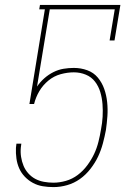

<svg xmlns="http://www.w3.org/2000/svg" viewBox="-20 -755 540 783"><path d="M198 8Q176 8 154.5 4.5Q133 1 114.5 -9Q96 -19 81.5 -34Q67 -49 58.5 -68Q50 -87 47 -108.5Q44 -130 45 -152L47 -169H67L65 -154Q63 -134 66 -115Q69 -96 76 -79Q83 -62 95.5 -48Q108 -34 124 -25.5Q140 -17 159 -13.5Q178 -10 198 -10Q223 -10 249 -17.5Q275 -25 297 -41.5Q319 -58 336 -81Q353 -104 364 -127.5Q375 -151 381.5 -177Q388 -203 392 -228Q397 -253 398.5 -279Q400 -305 398 -330.5Q396 -356 389 -379.5Q382 -403 367.5 -422Q353 -441 330 -450.5Q307 -460 281 -460Q255 -460 227.5 -452.5Q200 -445 177.5 -426.5Q155 -408 140.5 -383.5Q126 -359 119 -331H100L163 -717H140L143 -735H471L447 -590H427L448 -717H183L131 -402Q144 -421 161 -436Q178 -451 198 -461Q218 -471 239 -474.5Q260 -478 281 -478Q310 -478 336 -468.5Q362 -459 379 -438.5Q396 -418 405 -392.5Q414 -367 417 -338.5Q420 -310 418 -281.5Q416 -253 412 -225Q407 -198 399.5 -170Q392 -142 380 -116.5Q368 -91 349 -66.5Q330 -42 306 -25Q282 -8 254 0Q226 8 198 8Z"/></svg>

Font: Iosevka Slab Thin
Style: Italic
Weight: 100
Italic angle: -9°
Monospace: yes
Designer: Belleve Invis
Foundry: Belleve Invis
Version: Version 11.1.1; ttfautohint (v1.8.3)